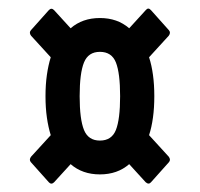

<svg xmlns="http://www.w3.org/2000/svg" viewBox="-20 -543 476 457"><path d="M108.5 -108.9Q102.1 -102.9 96.3 -109.1L53.5 -157Q48.5 -162.7 53.9 -170L100.8 -221.3Q94.9 -240.2 91.6 -263.3Q88.3 -286.5 88.3 -314Q88.3 -341.5 91.6 -364.7Q94.9 -387.8 100.8 -406.7L53.9 -458Q48.5 -465.3 53.5 -471L95.7 -518.3Q102.1 -525.5 108.5 -519.1L148.1 -475.7Q176.1 -500.1 217.8 -500.1Q259.5 -500.1 287.5 -475.7L327.1 -519.1Q332.9 -526.1 339.3 -518.9L382.1 -471Q387.1 -465.3 381.7 -458L334.8 -406.7Q341 -387.8 344.1 -364.7Q347.3 -341.5 347.3 -314Q347.3 -286.5 344.1 -263.3Q341 -240.2 334.8 -221.3L381.7 -170Q387.1 -162.7 382.1 -157L339.3 -109.1Q333.9 -102.9 326.7 -109.3L287.5 -152.3Q259.5 -127.9 217.8 -127.9Q176.1 -127.9 148.1 -152.3ZM217.8 -208.4Q245.8 -208.4 255.9 -233.7Q265.9 -259.1 265.9 -314Q265.9 -368.9 255.9 -394.3Q245.8 -419.6 217.8 -419.6Q190.2 -419.6 179.9 -394.3Q169.6 -368.9 169.6 -314Q169.6 -259.1 179.9 -233.7Q190.2 -208.4 217.8 -208.4Z"/></svg>

Font: Sofia Sans Extra Condensed
Style: Regular
Weight: 400
Designer: Botio Nikoltchev, Ani Petrova
Foundry: lettersoup
Version: Version 4.101